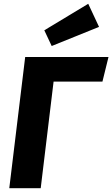

<svg xmlns="http://www.w3.org/2000/svg" viewBox="-20 -994 593 1014"><path d="M553 -693 521 -563H263L195 0H29L113 -693ZM214 -834 446 -974 503 -852 253 -751Z"/></svg>

Font: Qjlgwqiwhsfqbnnlvksmvfsycuq
Style: Regular
Weight: 700
Italic angle: -8°
Designer: Carrois Corporate & Edenspiekermann
Foundry: Carrois Corporate GbR & Edenspiekermann AG
Version: Version 2.001